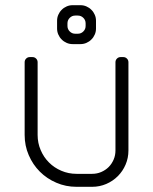

<svg xmlns="http://www.w3.org/2000/svg" viewBox="-20 -720 590 740"><path d="M335 -50H275C254.3 -50 234.8 -53.9 216.5 -61.8C198.2 -69.6 182.2 -80.2 168.8 -93.8C155.2 -107.2 144.6 -123.2 136.8 -141.5C128.9 -159.8 125 -179.3 125 -200V-480C125 -485.7 123.1 -490.4 119.2 -494.2C115.4 -498.1 110.7 -500 105 -500H95C89.3 -500 84.6 -498.1 80.8 -494.2C76.9 -490.4 75 -485.7 75 -480V-200C75 -172.3 80.2 -146.3 90.8 -122C101.2 -97.7 115.5 -76.5 133.5 -58.5C151.5 -40.5 172.7 -26.2 197 -15.8C221.3 -5.2 247.3 0 275 0H335C354.3 0 372.5 -3.7 389.5 -11C406.5 -18.3 421.3 -28.3 434 -41C446.7 -53.7 456.7 -68.5 464 -85.5C471.3 -102.5 475 -120.7 475 -140V-480C475 -485.7 473.1 -490.4 469.2 -494.2C465.4 -498.1 460.7 -500 455 -500H445C439.3 -500 434.6 -498.1 430.8 -494.2C426.9 -490.4 425 -485.7 425 -480V-140C425 -127.7 422.7 -116 418 -105C413.3 -94 406.9 -84.4 398.8 -76.2C390.6 -68.1 381 -61.7 370 -57C359 -52.3 347.3 -50 335 -50ZM280 -660C288.3 -660 295.4 -657.1 301.2 -651.2C307.1 -645.4 310 -638.3 310 -630V-620C310 -611.7 307.1 -604.6 301.2 -598.8C295.4 -592.9 288.3 -590 280 -590H270C261.7 -590 254.6 -592.9 248.8 -598.8C242.9 -604.6 240 -611.7 240 -620V-630C240 -638.3 242.9 -645.4 248.8 -651.2C254.6 -657.1 261.7 -660 270 -660ZM200 -640V-610C200 -601.7 201.6 -593.9 204.8 -586.8C207.9 -579.6 212.2 -573.2 217.8 -567.8C223.2 -562.2 229.6 -557.9 236.8 -554.8C243.9 -551.6 251.7 -550 260 -550H290C298.3 -550 306.1 -551.6 313.2 -554.8C320.4 -557.9 326.8 -562.2 332.2 -567.8C337.8 -573.2 342.1 -579.6 345.2 -586.8C348.4 -593.9 350 -601.7 350 -610V-640C350 -648.3 348.4 -656.1 345.2 -663.2C342.1 -670.4 337.8 -676.8 332.2 -682.2C326.8 -687.8 320.4 -692.1 313.2 -695.2C306.1 -698.4 298.3 -700 290 -700H260C251.7 -700 243.9 -698.4 236.8 -695.2C229.6 -692.1 223.2 -687.8 217.8 -682.2C212.2 -676.8 207.9 -670.4 204.8 -663.2C201.6 -656.1 200 -648.3 200 -640Z"/></svg>

Font: lerotica
Style: Regular
Weight: 400
Designer: defharo
Foundry: deFharo
Version: Version 1.001 2011